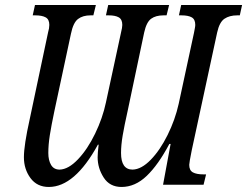

<svg xmlns="http://www.w3.org/2000/svg" viewBox="-20 -734 982 763"><path d="M75 -109Q75 -157 98 -260L171 -605Q176 -622 176 -635Q176 -657 161.5 -665Q147 -673 120 -673H110L119 -714H361L351 -673H340Q309 -673 290 -658.5Q271 -644 262 -600L196 -292Q184 -235 178 -197Q172 -159 172 -126Q172 -97 183 -78.5Q194 -60 217 -60Q252 -61 290 -101Q328 -141 358 -203Q388 -265 401 -327L461 -605Q466 -625 466 -635Q466 -657 452 -665Q438 -673 412 -673H401L410 -714H652L642 -673H630Q599 -673 580.5 -659.5Q562 -646 553 -605L487 -292Q474 -234 467.5 -195.5Q461 -157 461 -126Q461 -60 507 -60Q542 -61 579 -99Q616 -137 646 -197.5Q676 -258 690 -321L751 -604Q752 -610 754 -620Q756 -630 756 -635Q756 -657 742 -665Q728 -673 701 -673H691L700 -714H942L933 -673H923Q892 -673 872 -659.5Q852 -646 843 -605L742 -137Q732 -87 732 -79Q732 -57 746.5 -49Q761 -41 789 -41H799L789 0H628L658 -162H653Q609 -79 563 -35Q517 9 463 9Q416 9 392 -28.5Q368 -66 368 -109Q368 -126 372 -159H369Q277 9 174 9Q127 9 101 -26.5Q75 -62 75 -109Z"/></svg>

Font: Noto Serif Cond
Style: Italic
Weight: 400
Width: 3
Italic angle: -12°
Designer: Monotype Design Team
Foundry: Monotype Imaging Inc.
Version: Version 1.001